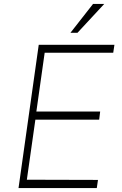

<svg xmlns="http://www.w3.org/2000/svg" viewBox="-20 -949 615 969"><path d="M73.5 0 175.5 -723H557.5L551.5 -683H205.5L163.5 -386H485.5L480.5 -345H158.5L115.5 -42L474.5 -41L468.5 0ZM335.5 -783.5 449.5 -929H506L371 -783.5Z"/></svg>

Font: Public Sans Thin
Style: Italic
Weight: 100
Italic angle: -8°
Designer: The Public Sans project authors (U.S. Web Design System). Libre Franklin designed by Pablo Impallari and Rodrigo Fuenzal
Version: Version 2.000